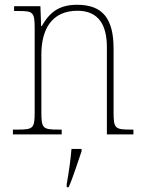

<svg xmlns="http://www.w3.org/2000/svg" viewBox="-20 -562 604 803"><path d="M34 0H238V-20H226C158 -20 153 -25 153 -95V-334C153 -439 196 -517 304 -517C394 -517 427 -455 427 -365V0H538V-20H527C460 -20 455 -25 455 -95V-359C455 -483 410 -542 303 -542C233 -542 190 -516 155 -453H152L149 -536H39V-516H58C119 -516 125 -511 125 -442V-95C125 -25 120 -20 52 -20H34ZM259 208V221H267C285 182 306 113 321 71V61H279C275 108 268 158 259 208Z"/></svg>

Font: Noto Serif Tamil SemiCondensed Thin
Style: Regular
Weight: 100
Width: 4
Designer: Indian Type Foundry, Tom Grace, and the Monotype Design Team
Foundry: Monotype Imaging Inc.
Version: Version 2.004